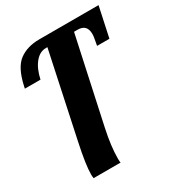

<svg xmlns="http://www.w3.org/2000/svg" viewBox="-183 -653 935 1011"><g transform="rotate(-30 284.0 -148.0)"><path d="M88 217Q88 159 115 33L224 -479H215Q177 -479 148.5 -444Q120 -409 107 -349H12L15 -363Q37 -464 85.5 -500Q134 -536 208 -536H568L529 -354H454L461 -393Q464 -408 464 -421Q464 -479 408 -479H386L274 39Q252 141 252 215Q252 235 254 240H90Q88 228 88 217Z"/></g></svg>

Font: Noto Serif NarrowExtraBold
Style: Italic
Weight: 800
Width: 4
Italic angle: -12°
Designer: Monotype Design Team
Foundry: Monotype Imaging Inc.
Version: Version 1.001